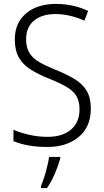

<svg xmlns="http://www.w3.org/2000/svg" viewBox="-20 -744 533 985"><path d="M446 -187Q446 -93 384 -41.5Q322 10 223 10Q169 10 125.5 2Q82 -6 49 -20V-78Q84 -63 129.5 -52.5Q175 -42 225 -42Q300 -42 344 -79Q388 -116 388 -184Q388 -225 371.5 -252Q355 -279 319.5 -299.5Q284 -320 228 -342Q176 -363 137 -387.5Q98 -412 77 -448.5Q56 -485 56 -542Q56 -600 83 -640.5Q110 -681 157 -702.5Q204 -724 265 -724Q312 -724 354.5 -714.5Q397 -705 432 -688L413 -638Q375 -655 337.5 -663.5Q300 -672 264 -672Q196 -672 155 -638.5Q114 -605 114 -543Q114 -499 131.5 -471.5Q149 -444 183 -424.5Q217 -405 265 -386Q322 -363 362.5 -338.5Q403 -314 424.5 -278.5Q446 -243 446 -187ZM289 69Q280 103 262 145.5Q244 188 221 221H190V211Q197 195 206 167.5Q215 140 222 111Q229 82 232 61H289Z"/></svg>

Font: Noto Sans Lao Looped SemiCondensed Light
Style: Regular
Weight: 300
Width: 4
Designer: Mark Frömberg, Ben Mitchell
Foundry: The Fontpad Ltd
Version: Version 1.002; ttfautohint (v1.8.4.7-5d5b)